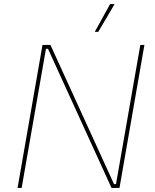

<svg xmlns="http://www.w3.org/2000/svg" viewBox="-20 -920 761 940"><path d="M66 0H86L205 -681H215L526 0H565L687 -700H667L548 -19H538L227 -700H188ZM541 -900H519L444 -764H461Z"/></svg>

Font: Fixel Display 20240404 Thin
Style: Italic
Weight: 100
Italic angle: -10°
Designer: AlfaBravo + MacPaw
Foundry: Kyrylo Tkachov, Marchela Mozhyna, Serhii Makarenko, Maria Weinstein, Zakhar Kryvoshyya
Version: Version 1.211;Glyphs 3.2 (3225)